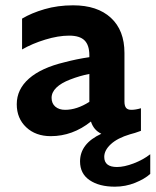

<svg xmlns="http://www.w3.org/2000/svg" viewBox="-20 -502 585 722"><path d="M43 -110Q43 -166 89 -206.5Q135 -247 223 -268Q268 -280 316 -287V-294Q316 -332 298 -350Q280 -368 240 -368Q199 -368 150 -353Q101 -338 63 -316V-432Q98 -453 147.5 -467.5Q197 -482 255 -482Q346 -482 397 -435Q448 -388 448 -303V-120Q448 -104 454 -96.5Q460 -89 474 -89Q490 -89 510 -95V-10Q486 -1 469 3Q422 17 397 40Q372 63 372 88Q372 126 420 126Q447 126 482.5 112.5Q518 99 545 78V152Q524 171 488 185.5Q452 200 412 200Q353 200 317 175.5Q281 151 281 105Q281 38 361 1Q332 -13 322 -45Q253 10 171 10Q114 10 78.5 -23.5Q43 -57 43 -110ZM225 -89Q269 -89 316 -119V-224Q280 -217 244 -203Q210 -190 192 -172.5Q174 -155 174 -134Q174 -113 188 -101Q202 -89 225 -89Z"/></svg>

Font: Madhuban SemiBold
Style: Regular
Weight: 600
Designer: jaikishan Patel
Foundry: MagicType
Version: Version 1.000